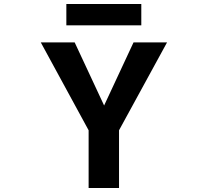

<svg xmlns="http://www.w3.org/2000/svg" viewBox="-20 -946 1040 968"><path d="M314.5 -818.4V-925.8H692.4V-818.4ZM504.9 -414.1 653.3 -732.4H822.3L580.1 -289.1V2H426.8V-289.1L185.5 -732.4H356.4Z"/></svg>

Font: GenEi Gothic M Regular
Style: Bold
Weight: 700
Designer: o_tamon (Modified); [Source Han Sans]
Ryoko NISHIZUKA  (kana & ideographs); Paul D. Hunt (Latin, Greek & Cyrillic); Wenl
Version: Version 1.1a;Original Version 1.004